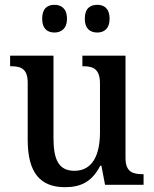

<svg xmlns="http://www.w3.org/2000/svg" viewBox="-20 -767 639 797"><path d="M384 -632C411 -632 435 -647 435 -689C435 -733 411 -747 384 -747C355 -747 332 -733 332 -689C332 -647 355 -632 384 -632ZM206 -632C233 -632 258 -647 258 -689C258 -733 233 -747 206 -747C178 -747 155 -733 155 -689C155 -647 178 -632 206 -632ZM250 10C312 10 361 -10 396 -79H401L416 0H576V-44H572C533 -44 501 -52 501 -111V-536H322V-492H325C364 -492 395 -483 395 -421V-218C395 -122 363 -58 289 -58C221 -58 202 -108 202 -196V-536H22V-492H25C67 -492 95 -482 95 -423V-186C95 -50 147 10 250 10Z"/></svg>

Font: Noto Serif Lao SemiCondensed Medium
Style: Regular
Weight: 500
Width: 4
Designer: Monotype Design Team
Foundry: Monotype Imaging Inc.
Version: Version 2.003